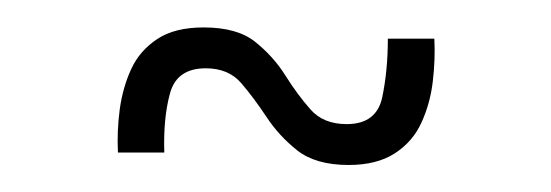

<svg xmlns="http://www.w3.org/2000/svg" viewBox="-20 -312 402 140"><path d="M234.2 -191.7Q210.3 -191.7 196.8 -202.3Q183.3 -213 174.2 -226.9Q165 -240.8 155.8 -251.5Q146.5 -262.2 130 -262.2Q109 -262.2 104 -244.1Q99 -226 99.8 -200.8H66Q65.2 -216.2 67.3 -232.2Q69.5 -248.3 75.7 -261.7Q81.8 -275 94.6 -283.5Q107.3 -292 128.5 -292Q153.2 -292 166.3 -281.3Q179.5 -270.7 188.2 -256.8Q197 -242.8 206.4 -232.2Q215.8 -221.5 232.8 -221.5Q254.5 -221.5 258.7 -241Q262.8 -260.5 262.8 -283.8H296.7Q297.5 -269 295.6 -252.8Q293.7 -236.5 287.3 -222.6Q281 -208.7 267.9 -200.2Q254.8 -191.7 234.2 -191.7Z"/></svg>

Font: Darker Grotesque Light
Style: Regular
Weight: 300
Designer: Gabriel Lam
Foundry: TypeRant
Version: Version 1.000;gftools[0.9.28]